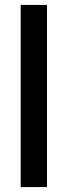

<svg xmlns="http://www.w3.org/2000/svg" viewBox="-20 -760 275 780"><path d="M64 -740H171V0H64Z"/></svg>

Font: IBM Plex Sans Arabic SmBld
Style: Regular
Weight: 600
Designer: Mike Abbink, Paul van der Laan, Pieter van Rosmalen, Wael Morcos, Khajak Apelian
Foundry: Bold Monday
Version: Version 1.005